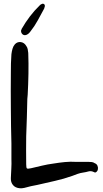

<svg xmlns="http://www.w3.org/2000/svg" viewBox="-20 -1008 552 1026"><path d="M41 -241Q40 -284 39 -332Q38 -380 38 -428Q38 -477 37.5 -524.5Q37 -572 38 -620Q38 -645 38.5 -669Q39 -693 41 -718Q43 -735 47 -748Q49 -755 52 -760.5Q55 -766 60 -772Q74 -786 92 -783Q110 -780 120 -763Q126 -755 128 -745.5Q130 -736 131 -725Q133 -669 132 -613.5Q131 -558 128 -502Q128 -496 127 -490.5Q126 -485 126 -479Q124 -379 120 -280Q119 -206 120 -130Q120 -111 124 -108Q128 -105 146 -109Q176 -116 205.5 -123Q235 -130 266 -134Q296 -139 326.5 -142Q357 -145 386 -143H453Q462 -143 470.5 -142Q479 -141 486 -136Q497 -132 501 -122Q505 -112 503 -103Q502 -95 495.5 -89.5Q489 -84 483 -88Q467 -96 453 -92Q439 -88 425 -86Q410 -84 395.5 -79Q381 -74 366 -68Q321 -52 274 -41.5Q227 -31 180 -20Q162 -17 145 -13Q128 -9 110 -4Q96 -1 86 -2Q62 -4 49.5 -19Q37 -34 38 -56Q39 -82 40.5 -107.5Q42 -133 41 -158ZM114 -820Q103 -820 97 -828.5Q91 -837 93 -847Q94 -849 95 -850.5Q96 -852 96 -854Q116 -889 140 -920.5Q164 -952 193 -980Q198 -985 202 -986Q209 -990 214.5 -986.5Q220 -983 220 -976Q219 -972 218 -969Q217 -966 216 -962Q199 -931 182 -899.5Q165 -868 142 -839Q137 -832 130 -826.5Q123 -821 114 -820Z"/></svg>

Font: Delicious Handrawn
Style: Regular
Weight: 400
Designer: Agung Rohmat
Foundry: Agung Rohmat
Version: Version 1.002; ttfautohint (v1.8.4.7-5d5b);gftools[0.9.27]